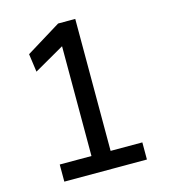

<svg xmlns="http://www.w3.org/2000/svg" viewBox="-108 -811 802 899"><g transform="rotate(-15 293.0 -361.5)"><path d="M246.6 -615.2 100.1 -531.2 87.9 -619.1 256.3 -722.7H339.4V-83H493.2V0H92.8V-83H246.6Z"/></g></svg>

Font: Andika DR AuSIL
Style: Regular
Weight: 400
Designer: Annie Olsen & Victor Gaultney
Foundry: SIL International
Version: Version 0.003